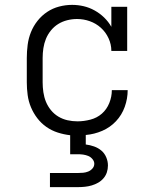

<svg xmlns="http://www.w3.org/2000/svg" viewBox="-20 -548 640 788"><path d="M185 220V162H300Q311 162 321.5 161Q332 160 342 156Q352 152 359.5 143.5Q367 135 367 124Q367 114 359.5 105Q352 96 342 92Q332 88 321.5 86.5Q311 85 300 85H268V7Q242 4 217 -4Q192 -12 170.5 -27Q149 -42 133 -63Q117 -84 107 -108Q97 -132 93.5 -158Q90 -184 90 -210V-310Q90 -337 93.5 -364Q97 -391 107 -416Q117 -441 134 -462.5Q151 -484 173.5 -499Q196 -514 222.5 -521Q249 -528 276 -528Q300 -528 323.5 -522.5Q347 -517 368.5 -505Q390 -493 407.5 -476Q425 -459 437 -438V-520H502V-339H437Q437 -366 425.5 -391Q414 -416 394 -434Q374 -452 348.5 -461Q323 -470 296 -470Q276 -470 256 -465Q236 -460 219 -449.5Q202 -439 189 -423Q176 -407 168.5 -388.5Q161 -370 158 -350Q155 -330 155 -310V-210Q155 -190 158 -169.5Q161 -149 168.5 -130.5Q176 -112 189 -96Q202 -80 219.5 -69.5Q237 -59 257 -54.5Q277 -50 298 -50Q324 -50 351 -57Q378 -64 398 -81.5Q418 -99 428.5 -125Q439 -151 439 -178H504Q504 -143 492 -109.5Q480 -76 456 -50.5Q432 -25 399.5 -11Q367 3 332 6V45Q349 47 366 53Q383 59 396 70Q409 81 416 97.5Q423 114 423 131Q423 146 418.5 159.5Q414 173 404.5 184Q395 195 382.5 202Q370 209 356.5 213Q343 217 328.5 218.5Q314 220 300 220Z"/></svg>

Font: Iosevka Etoile Light
Style: Regular
Weight: 300
Designer: Belleve Invis
Foundry: Belleve Invis
Version: Version 25.0.1; ttfautohint (v1.8.4)